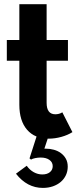

<svg xmlns="http://www.w3.org/2000/svg" viewBox="-20 -660 381 934"><path d="M217.3 14.5Q149.1 14.5 111.6 -28.9Q74.1 -72.3 74.1 -150.5V-364.5H13.2V-465.5H74.1V-639.5H206.8V-465.5H310.5V-364.5H206.8V-160Q206.8 -104.1 249.1 -104.1Q268.2 -104.1 283.2 -113.6L332.3 -17.3Q309.5 -2.7 278.4 5.9Q247.3 14.5 217.3 14.5ZM216.8 0 195.9 63.2H203.2Q222.7 63.2 241.8 68.4Q260.9 73.6 275.9 84.5Q290.9 95.5 300.2 111.8Q309.5 128.2 309.5 150.5Q309.5 173.2 300.5 192.3Q291.4 211.4 275.5 225Q259.5 238.6 237.3 246.4Q215 254.1 188.6 254.1Q111.8 254.1 57.7 185L110 146.4Q124.5 166.8 144.3 177.7Q164.1 188.6 185.9 188.6Q209.1 188.6 222.7 177.5Q236.4 166.4 236.4 148.2Q236.4 129.1 220.2 117.7Q204.1 106.4 178.2 106.4Q165 106.4 151.4 109.1Q137.7 111.8 130.9 116.4L123.6 110.5L159.1 0Z"/></svg>

Font: Spartan
Style: Bold
Weight: 700
Designer: Matt Bailey, Mirko Velimirovic
Foundry: Matt Bailey
Version: Version 1.005